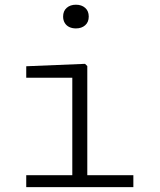

<svg xmlns="http://www.w3.org/2000/svg" viewBox="-20 -774 660 794"><path d="M279 0V-480L301.5 -452.5H88.5V-500L331.5 -510L341 -501V0ZM88.5 -49.5H531.5V0H88.5ZM241 -705.5Q241 -728.5 255.8 -741.5Q270.5 -754.5 294 -754.5Q317.5 -754.5 332.2 -741.5Q347 -728.5 347 -705.5Q347 -682.5 332.2 -669.5Q317.5 -656.5 294 -656.5Q278.5 -656.5 266.5 -662.2Q254.5 -668 247.8 -679.2Q241 -690.5 241 -705.5Z"/></svg>

Font: Monaspace Neon Var
Style: Regular
Weight: 400
Designer: Riley Cran and the Lettermatic Team
Version: Version 1.000 (Monaspace Neon Var)